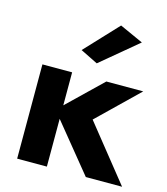

<svg xmlns="http://www.w3.org/2000/svg" viewBox="-110 -819 789 905"><g transform="rotate(15 285.0 -366.5)"><path d="M58 -460V0H203V-460ZM370 -460 173 -270 393 0H570L354 -270L550 -460ZM484 -681 369 -733 219 -573 304 -531Z"/></g></svg>

Font: Jost
Style: Bold
Weight: 700
Version: Version 3.710